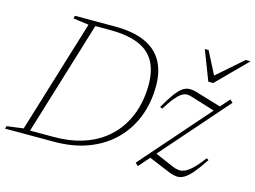

<svg xmlns="http://www.w3.org/2000/svg" viewBox="-122 -855 1370 1031"><g transform="rotate(15 563.0 -340.0)"><path d="M236.5 -24.5Q324.5 -24.5 393 -45.8Q461.5 -67 511.2 -105Q561 -143 593.5 -193.5Q626 -244 641.5 -303Q657 -362 657 -425.5Q657 -504 628.5 -555.2Q600 -606.5 538.8 -632Q477.5 -657.5 378 -657.5H267L281 -682.5H400.5Q502 -682.5 567.5 -653.5Q633 -624.5 665 -568.5Q697 -512.5 697 -431Q697 -337.5 666.5 -258.8Q636 -180 577.5 -122Q519 -64 435.5 -32Q352 0 245.5 0H72L74.5 -24.5ZM261.5 -655 174.5 -667 179 -682.5H306.5L98 0H-27L-22.5 -15L69.5 -27ZM698 -5 1101 -464.5 1117 -450 713.5 10ZM760 -321.5 747.5 -328.5Q775 -376.5 795.8 -405Q816.5 -433.5 834.8 -447Q853 -460.5 872 -461.8Q891 -463 913.5 -456.5L1066.5 -410.5L1037 -381.5L900 -424Q883.5 -430 869 -429.5Q854.5 -429 839 -419Q823.5 -409 804.5 -385.8Q785.5 -362.5 760 -321.5ZM885.5 -1.5 748 -58.5 780.5 -86 895 -36.5Q913.5 -28.5 930.2 -26.8Q947 -25 965.5 -33.2Q984 -41.5 1007 -63.8Q1030 -86 1060.5 -126.5L1072 -119.5Q1040 -71 1016 -42.5Q992 -14 971.5 -1.8Q951 10.5 930.8 9.5Q910.5 8.5 885.5 -1.5ZM1153 -690.5 989.5 -526H962L898.5 -690.5H919.5L989.5 -554H970L1126 -690.5Z"/></g></svg>

Font: Newsreader ExtraLight
Style: Italic
Weight: 250
Italic angle: -17°
Designer: Hugues Gentile
Foundry: Production Type
Version: Version 1.003